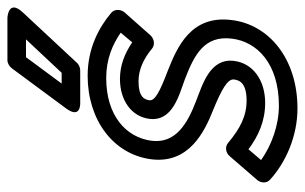

<svg xmlns="http://www.w3.org/2000/svg" viewBox="-172 -612 821 517"><g transform="rotate(-90 238.5 -353.5)"><path d="M66 -61 95 -95C131 -68 171 -50 220 -50C281 -50 327 -83 333 -134C341 -199 268 -219 225 -236C162 -260 110 -292 118 -356C127 -425 186 -478 287 -478C338 -478 377 -461 409 -439L383 -408C353 -428 322 -441 284 -441C227 -441 183 -410 177 -362C169 -299 241 -282 284 -266C349 -241 402 -214 393 -140C385 -72 326 -13 212 -13C160 -13 105 -33 66 -61ZM12 -71C4 -61 3 -46 13 -37C60 6 131 37 205 37C339 37 431 -40 443 -140C457 -250 370 -287 307 -312C249 -334 225 -347 227 -362C229 -376 237 -391 278 -391C309 -391 338 -378 367 -354C376 -347 392 -348 402 -359L464 -429C472 -439 473 -455 463 -464C424 -497 368 -528 293 -528C174 -528 81 -459 68 -356C56 -256 140 -214 201 -190C257 -167 285 -151 283 -134C281 -117 271 -100 226 -100C184 -100 150 -118 112 -150C101 -159 85 -156 76 -145ZM391 -694 301 -598H272L343 -694ZM464 -703C500 -742 449 -744 449 -744H335C327 -744 318 -739 313 -732L205 -586C175 -545 221 -548 221 -548H307C314 -548 323 -551 328 -557Z"/></g></svg>

Font: Falling Sky
Style: OuObl
Weight: 400
Designer: Paul D. Hunt
Foundry: Adobe Systems Incorporated
Version: Version 1.02